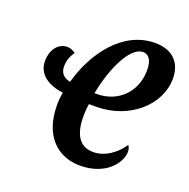

<svg xmlns="http://www.w3.org/2000/svg" viewBox="-105 -646 744 757"><g transform="rotate(20 267.5 -268.0)"><path d="M307 10C416 10 467 -60 467 -106C467 -116 464 -125 459 -132C435 -95 390 -58 338 -58C281 -58 254 -101 254 -177C254 -201 256 -215 258 -230H288C429 -230 535 -328 535 -437C535 -505 494 -546 422 -546C285 -546 193 -415 158 -287C130 -293 115 -309 115 -336C115 -364 124 -382 136 -400C127 -407 116 -413 102 -413C62 -413 37 -376 37 -331C37 -271 90 -244 146 -237C143 -221 141 -205 141 -184C141 -53 215 10 307 10ZM264 -278C283 -381 333 -496 389 -496C414 -496 428 -474 428 -434C428 -341 361 -278 274 -278Z"/></g></svg>

Font: Noto Serif Condensed Semi
Style: Italic
Weight: 600
Width: 3
Italic angle: -12°
Designer: Monotype Design Team
Foundry: Monotype Imaging Inc.
Version: Version 1.901